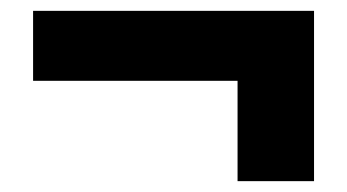

<svg xmlns="http://www.w3.org/2000/svg" viewBox="-20 -459 640 354"><path d="M418 -125V-310H41V-439H559V-125Z"/></svg>

Font: Martian Mono Condensed SemiBold
Style: Regular
Weight: 600
Width: 3
Designer: Roman Shamin
Foundry: Evil Martians
Version: Version 1.000